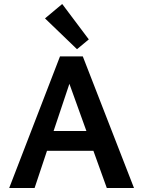

<svg xmlns="http://www.w3.org/2000/svg" viewBox="-20 -940 716 960"><path d="M365 -694 205 -848 291 -920 424 -743ZM447 -186H215L153 0H26L280 -658H394L650 0H514ZM412 -285 327 -521 248 -285Z"/></svg>

Font: Ysabeau SC
Style: Bold
Weight: 700
Designer: Christian Thalmann (Catharsis Fonts)
Version: Version 0.003